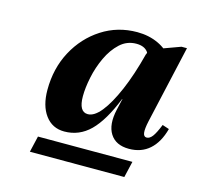

<svg xmlns="http://www.w3.org/2000/svg" viewBox="-79 -790 683 661"><g transform="rotate(15 262.0 -459.5)"><path d="M177.4 -310.4Q134.6 -310.4 109.7 -344Q84.8 -377.6 84.8 -434.2Q84.8 -510.8 117.7 -572.1Q150.6 -633.4 206.9 -669.7Q263.2 -706 332.8 -706Q374.2 -706 408.1 -690.2Q442 -674.4 459.6 -646.8L394.6 -591Q394.6 -630.8 381.9 -648.7Q369.2 -666.6 340 -666.6Q306.6 -666.6 281.9 -643.8Q257.2 -621 240.7 -585.8Q224.2 -550.6 216.3 -512.5Q208.4 -474.4 208.4 -444.6Q208.4 -389 240.4 -389Q263.4 -389 287.8 -419.4Q312.2 -449.8 336.5 -506.1Q360.8 -562.4 381 -640.8L423 -620L415.4 -470.2H341.6Q308 -386.6 269.3 -348.5Q230.6 -310.4 177.4 -310.4ZM408 -310.4Q361 -310.4 340.8 -342.4Q320.6 -374.4 333.2 -429.8L388.2 -668.8H415.6L492.4 -696.8H511.8L449 -419.2Q442.8 -391 444.6 -377.3Q446.4 -363.6 457 -363.6Q467.8 -363.6 477.4 -376.2Q487 -388.8 499.4 -419.8L523.6 -411.8Q510.4 -362.4 481.2 -336.4Q452 -310.4 408 -310.4ZM81.6 -212.6 95 -270.2H431.6L418.2 -212.6Z"/></g></svg>

Font: Platypi Light
Style: Italic
Weight: 300
Italic angle: -13°
Designer: David Sargent
Foundry: Bolt Cutter Type
Version: Version 1.200